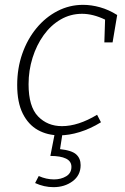

<svg xmlns="http://www.w3.org/2000/svg" viewBox="-20 -552 518 793"><path d="M226 7Q176 7 136.5 -15Q97 -37 74 -83Q51 -129 51 -201Q51 -270 72 -330Q93 -390 130.5 -435.5Q168 -481 217.5 -506.5Q267 -532 323 -532Q357 -532 393 -522Q429 -512 464 -490L445 -377H411L414 -471Q364 -495 319 -495Q271 -495 230.5 -471.5Q190 -448 160.5 -407Q131 -366 114.5 -313.5Q98 -261 98 -204Q98 -112 137 -71.5Q176 -31 236 -31Q303 -31 381 -78L397 -47Q353 -20 309 -6.5Q265 7 226 7ZM201 221Q162 221 125 204L140 175Q171 189 203 189Q232 189 253.5 176Q275 163 275 137Q275 114 252.5 103Q230 92 188 92L206 0H238L228 64Q276 69 294.5 85.5Q313 102 313 130Q313 172 280 196.5Q247 221 201 221Z"/></svg>

Font: Bitter Light
Style: Italic
Weight: 300
Italic angle: -9°
Designer: Sol Matas, and Bitter project Authors
Foundry: Sol Matas
Version: Version 2.001